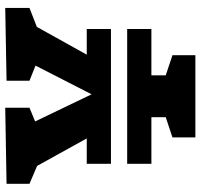

<svg xmlns="http://www.w3.org/2000/svg" viewBox="-36 -708 745 712"><g transform="rotate(-90 336.0 -352.5)"><path d="M76.2 -586.9 9.8 -615.2V-700.2L292 -705.1V-615.2L241.2 -594.2L341.8 -384.8L448.2 -592.8L392.1 -615.2V-700.2L662.1 -705.1V-615.2L591.8 -587.9L488.8 -402.8H584V-313H84V-402.8H178.2ZM256.8 -163.1H84V-252.9H584V-163.1H412.1V-109.9L486.8 -85V0H182.1V-85L256.8 -109.9Z"/></g></svg>

Font: Kadwa
Style: Regular
Weight: 400
Designer: Sol Matas
Foundry: Sol Matas
Version: Version 1.000;PS 001.000;hotconv 1.0.70;makeotf.lib2.5.58329